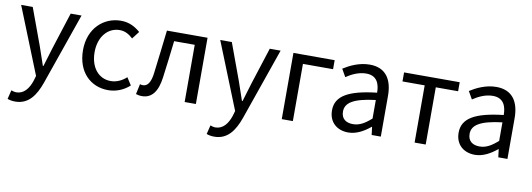

<svg xmlns="http://www.w3.org/2000/svg" viewBox="-60 -937 4296 1550"><g transform="rotate(10 2088.0 -161.5)"><path d="M101 234C209 234 265 152 303 45L508 -543H419L322 -241C307 -193 291 -138 276 -89H271C254 -138 235 -194 219 -241L108 -543H13L231 1L219 42C197 109 158 159 96 159C82 159 66 154 55 150L37 223C54 230 75 234 101 234Z M823 13C888 13 950 -12 998 -56L959 -117C925 -86 881 -63 831 -63C731 -63 663 -146 663 -271C663 -396 735 -481 833 -481C877 -481 910 -461 942 -432L989 -493C950 -527 901 -557 830 -557C691 -557 568 -452 568 -271C568 -91 679 13 823 13Z M1101 13C1180 13 1228 -47 1243 -168C1257 -268 1268 -369 1280 -469H1449V0H1541V-543H1208C1194 -425 1181 -308 1166 -191C1157 -110 1131 -75 1093 -75C1083 -75 1076 -77 1069 -79L1051 5C1067 10 1081 13 1101 13Z M1733 234C1841 234 1897 152 1935 45L2140 -543H2051L1954 -241C1939 -193 1923 -138 1908 -89H1903C1886 -138 1867 -194 1851 -241L1740 -543H1645L1863 1L1851 42C1829 109 1790 159 1728 159C1714 159 1698 154 1687 150L1669 223C1686 230 1707 234 1733 234Z M2245 0H2336V-469H2583V-543H2245Z M2791 13C2858 13 2919 -22 2971 -65H2974L2982 0H3057V-334C3057 -468 3001 -557 2869 -557C2782 -557 2705 -518 2655 -486L2691 -423C2734 -452 2791 -481 2854 -481C2943 -481 2966 -414 2966 -344C2735 -318 2632 -259 2632 -141C2632 -43 2700 13 2791 13ZM2817 -60C2763 -60 2721 -85 2721 -147C2721 -217 2783 -262 2966 -284V-132C2913 -85 2870 -60 2817 -60Z M3334 0H3425V-469H3608V-543H3152V-469H3334Z M3829 13C3896 13 3957 -22 4009 -65H4012L4020 0H4095V-334C4095 -468 4039 -557 3907 -557C3820 -557 3743 -518 3693 -486L3729 -423C3772 -452 3829 -481 3892 -481C3981 -481 4004 -414 4004 -344C3773 -318 3670 -259 3670 -141C3670 -43 3738 13 3829 13ZM3855 -60C3801 -60 3759 -85 3759 -147C3759 -217 3821 -262 4004 -284V-132C3951 -85 3908 -60 3855 -60Z"/></g></svg>

Font: Noto Sans CJK TC Regular
Style: Regular
Weight: 400
Designer: Ryoko NISHIZUKA (kana & ideographs); Paul D. Hunt (Latin, Greek & Cyrillic); Wenlong ZHANG (bopomofo); Sandoll Communica
Foundry: Adobe Systems Incorporated
Version: Version 1.001;PS 1.001;hotconv 1.0.78;makeotf.lib2.5.61930